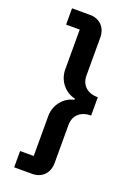

<svg xmlns="http://www.w3.org/2000/svg" viewBox="-168 -821 700 1019"><g transform="rotate(20 181.5 -311.0)"><path d="M53 -760V-668H130V-443C130 -379 175 -326 231 -315V-308C175 -297 130 -244 130 -180V46H53V138H155C208 138 247 102 247 43V-171C247 -229 287 -260 343 -260V-363C287 -363 247 -394 247 -451V-665C247 -724 208 -760 155 -760Z"/></g></svg>

Font: IBM Plex Thai SemiBold
Style: Regular
Weight: 600
Designer: Mike Abbink, Paul van der Laan, Pieter van Rosmalen, Ben Mitchell, Mark Frömberg
Foundry: Bold Monday
Version: Version 1.0